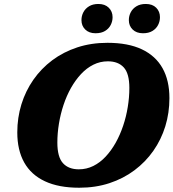

<svg xmlns="http://www.w3.org/2000/svg" viewBox="-20 -908 853 944"><path d="M262 -207Q262 -136 289.5 -105.8Q317 -75.5 367.5 -75.5Q405.5 -75.5 438.8 -92Q472 -108.5 499.5 -138Q527 -167.5 548.8 -206.2Q570.5 -245 585.5 -289.8Q600.5 -334.5 608.2 -382Q616 -429.5 616 -475.5Q616 -546.5 588.5 -576.5Q561 -606.5 510.5 -606.5Q472.5 -606.5 439.2 -590Q406 -573.5 378.5 -544Q351 -514.5 329.2 -476Q307.5 -437.5 292.5 -392.5Q277.5 -347.5 269.8 -300.2Q262 -253 262 -207ZM813 -425.5Q813 -353 792.8 -287.2Q772.5 -221.5 734 -166.5Q695.5 -111.5 641 -70.8Q586.5 -30 518.2 -7.5Q450 15 369.5 15Q268.5 15 200.8 -16.8Q133 -48.5 99 -109.2Q65 -170 65 -257Q65 -329 85.2 -394.8Q105.5 -460.5 144 -515.8Q182.5 -571 237 -611.8Q291.5 -652.5 359.8 -675Q428 -697.5 508.5 -697.5Q610 -697.5 677.5 -665.5Q745 -633.5 779 -573Q813 -512.5 813 -425.5ZM449.5 -744.5Q418 -744.5 399.2 -762.8Q380.5 -781 380.5 -809Q380.5 -830 390 -848Q399.5 -866 418 -877.2Q436.5 -888.5 464 -888.5Q496 -888.5 514.8 -870Q533.5 -851.5 533.5 -823.5Q533.5 -803 524.2 -785Q515 -767 496.5 -755.8Q478 -744.5 449.5 -744.5ZM683 -744.5Q651 -744.5 632.2 -762.8Q613.5 -781 613.5 -809Q613.5 -830 623 -848Q632.5 -866 651 -877.2Q669.5 -888.5 697 -888.5Q729.5 -888.5 748 -870Q766.5 -851.5 766.5 -823.5Q766.5 -803 757.2 -785Q748 -767 729.5 -755.8Q711 -744.5 683 -744.5Z"/></svg>

Font: Newsreader ExtraBold
Style: Italic
Weight: 800
Italic angle: -17°
Designer: Hugues Gentile
Foundry: Production Type
Version: Version 1.003